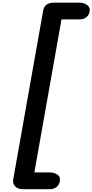

<svg xmlns="http://www.w3.org/2000/svg" viewBox="-20 -1198 673 1397"><path d="M146 178.5Q110 178.5 90.5 158.2Q71 138 76 108.5L294 -1120Q299.5 -1150.5 319.5 -1164.5Q339.5 -1178.5 372 -1178.5H560Q590 -1178.5 613.2 -1162Q636.5 -1145.5 632.5 -1117Q629 -1091 610 -1074Q591 -1057 560 -1057H427.5L230 56.5H341Q373 56.5 397 72Q421 87.5 415.5 118.5Q410.5 147.5 391.2 163Q372 178.5 341 178.5Z"/></svg>

Font: Edu AU VIC WA NT Hand
Style: Bold
Weight: 700
Version: Version 1.001